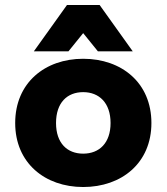

<svg xmlns="http://www.w3.org/2000/svg" viewBox="-20 -739 669 771"><path d="M314 12C468 12 588 -84 588 -245C588 -407 468 -503 314 -503C161 -503 41 -407 41 -245C41 -84 161 12 314 12ZM314 -369C378 -369 424 -326 424 -245C424 -165 379 -122 314 -122C250 -122 205 -164 205 -245C205 -327 250 -369 314 -369ZM255 -533 314 -606 373 -533H513L380 -719H249L116 -533Z"/></svg>

Font: Falling Sky
Style: ExBd
Weight: 400
Designer: Paul D. Hunt
Foundry: Adobe Systems Incorporated
Version: Version 1.02